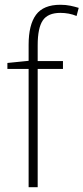

<svg xmlns="http://www.w3.org/2000/svg" viewBox="-20 -785 350 805"><path d="M244 -496H138V0H100V-496H11V-521L100 -530V-597Q100 -681 131 -723Q162 -765 233 -765Q256 -765 275 -761Q294 -757 310 -752L301 -718Q270 -731 233 -731Q181 -731 159.5 -699.5Q138 -668 138 -595V-529H244Z"/></svg>

Font: Noto Sans Sinhala UI SemiCondensed ExtraLight
Style: Regular
Weight: 200
Width: 4
Designer: Jelle Bosma - Monotype Design Team
Foundry: Monotype Imaging Inc.
Version: Version 2.006; ttfautohint (v1.8.4.7-5d5b)